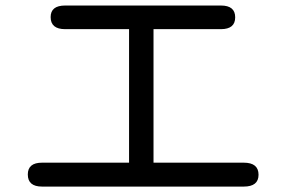

<svg xmlns="http://www.w3.org/2000/svg" viewBox="-20 -690 1040 698"><path d="M216.8 -584Q164.1 -584 164.1 -627.9Q164.1 -669.9 216.8 -669.9H783.2Q835 -669.9 835 -627Q835 -584 783.2 -584H538.1V-98.6H866.2Q919.9 -98.6 919.9 -54.7Q919.9 -11.7 866.2 -11.7H132.8Q81.1 -11.7 81.1 -55.7Q81.1 -98.6 132.8 -98.6H449.2V-584Z"/></svg>

Font: FakePearl
Style: Regular
Weight: 400
Version: Version 1.2